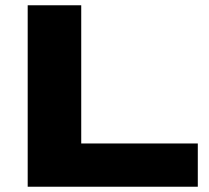

<svg xmlns="http://www.w3.org/2000/svg" viewBox="-20 -708 794 728"><path d="M85 0V-688H288V-164H730V0Z"/></svg>

Font: Archivo Expanded ExtraBold
Style: Regular
Weight: 800
Width: 7
Designer: Hector Gatti
Foundry: Omnibus-Type
Version: Version 2.001; ttfautohint (v1.8.3)